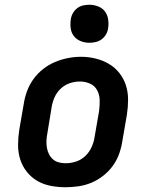

<svg xmlns="http://www.w3.org/2000/svg" viewBox="-20 -780 640 808"><path d="M255 8Q224 8 193 2Q162 -4 136.5 -19Q111 -34 92.5 -57.5Q74 -81 65 -109.5Q56 -138 56 -169.5Q56 -201 61 -233L80 -343Q84 -370 94 -397Q104 -424 121 -447.5Q138 -471 161.5 -489.5Q185 -508 211.5 -519Q238 -530 265.5 -535.5Q293 -541 321 -541Q353 -541 383 -533.5Q413 -526 438.5 -511Q464 -496 482.5 -472.5Q501 -449 510 -420.5Q519 -392 519 -360.5Q519 -329 514 -297L495 -187Q491 -160 481.5 -133Q472 -106 455 -82.5Q438 -59 414.5 -40.5Q391 -22 364.5 -11Q338 0 310 4Q282 8 255 8ZM257 -93Q279 -93 301 -100.5Q323 -108 339.5 -124Q356 -140 365.5 -161Q375 -182 378 -203L397 -313Q400 -336 399.5 -358.5Q399 -381 389 -400Q379 -419 359 -428Q339 -437 316 -437Q294 -437 272.5 -429.5Q251 -422 234.5 -406Q218 -390 209 -369Q200 -348 197 -327L179 -217Q176 -202 175.5 -187Q175 -172 177.5 -157.5Q180 -143 186.5 -130.5Q193 -118 203.5 -109Q214 -100 228 -96.5Q242 -93 257 -93ZM356 -600Q337 -600 319.5 -607Q302 -614 291 -628Q280 -642 277.5 -661Q275 -680 278 -699Q280 -713 287 -725Q294 -737 305 -745.5Q316 -754 329.5 -757Q343 -760 356 -760Q375 -760 393 -753Q411 -746 421.5 -732Q432 -718 435 -699Q438 -680 435 -661Q433 -647 426 -635Q419 -623 407.5 -614.5Q396 -606 382.5 -603Q369 -600 356 -600Z"/></svg>

Font: Iosevka Curly Slab Extended
Style: Bold Italic
Weight: 700
Width: 7
Italic angle: -9°
Monospace: yes
Designer: Belleve Invis
Foundry: Belleve Invis
Version: Version 11.0.0; ttfautohint (v1.8.3)